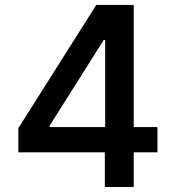

<svg xmlns="http://www.w3.org/2000/svg" viewBox="-20 -747 700 767"><path d="M53.3 -138.5H398.8V0H514.2V-138.5H609V-239.3H514.2V-727.3H364.7L53.3 -235.1ZM178.3 -239.3V-245L394.5 -587.4H400.2V-239.3Z"/></svg>

Font: Magic Ui Pro Semi Bold
Style: Regular
Weight: 600
Designer: Stefan Endress, Andreas Faust
Version: Version 1.000;FEAKit 1.0